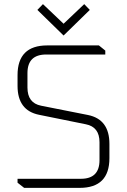

<svg xmlns="http://www.w3.org/2000/svg" viewBox="-20 -910 615 930"><path d="M65 -25V-44H372Q462 -44 462 -134V-221Q462 -295 396 -308L169 -354Q65 -375 65 -494V-546Q65 -690 209 -690H459L490 -665V-646H204Q113 -646 113 -556V-486Q113 -411 179 -398L406 -353Q510 -332 510 -213V-144Q510 0 366 0H97ZM161 -862 188 -890 288 -795 388 -890 415 -862 288 -738Z"/></svg>

Font: Oxanium ExtraLight ExtraLight
Style: Regular
Weight: 250
Version: Version 2.000